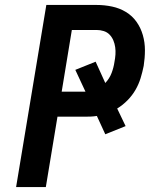

<svg xmlns="http://www.w3.org/2000/svg" viewBox="-20 -755 640 775"><path d="M45 0 167 -735H370Q402 -735 432.5 -728.5Q463 -722 488.5 -706.5Q514 -691 531 -667Q548 -643 556.5 -613.5Q565 -584 565 -552.5Q565 -521 560 -489Q555 -464 547.5 -439.5Q540 -415 527 -392.5Q514 -370 495 -350.5Q476 -331 453 -317L487 -246L405 -213L371 -287Q359 -285 347 -284.5Q335 -284 324 -284H212L165 0ZM324 -385Q324 -385 324.5 -385Q325 -385 325 -385L284 -473L366 -506L405 -420Q422 -438 430.5 -460.5Q439 -483 442 -505Q445 -520 446 -535Q447 -550 445 -564.5Q443 -579 437.5 -592Q432 -605 422.5 -615Q413 -625 399 -629.5Q385 -634 370 -634H270L229 -385Z"/></svg>

Font: Iosevka SS04 Extended Oblique
Style: Bold
Weight: 700
Width: 7
Italic angle: -9°
Monospace: yes
Designer: Belleve Invis
Foundry: Belleve Invis
Version: Version 19.0.0; ttfautohint (v1.8.4)